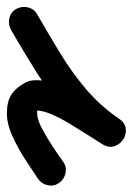

<svg xmlns="http://www.w3.org/2000/svg" viewBox="23 -410 394 571"><g transform="rotate(90 220.5 -124.0)"><path d="M23 41Q6 50 -12 45.5Q-30 41 -39 25Q-48 8 -43.5 -10Q-39 -28 -23 -37Q36 -71 92 -105Q148 -139 198 -181Q248 -223 288 -281Q300 -299 318 -300.5Q336 -302 349 -293Q363 -284 369 -267.5Q375 -251 364 -232Q352 -213 335.5 -187Q319 -161 302 -133Q285 -105 274 -79Q263 -53 263 -33Q263 -34 263 -35Q263 -37 262 -40Q261 -41 261 -41Q261 -42 261 -42Q261 -42 260 -43Q260 -44 260 -44Q265 -35 262 -36Q259 -37 271 -37Q290 -37 318 -52Q346 -67 373 -85Q400 -103 415 -114Q415 -114 415 -114Q415 -114 415 -114Q430 -125 448.5 -121.5Q467 -118 478 -103Q489 -88 485.5 -69.5Q482 -51 467 -40Q442 -23 408 -1Q374 21 338.5 37Q303 53 271 53Q237 53 216.5 40Q196 27 180 -2Q180 -2 180 -3Q179 -4 179 -4Q173 -17 173 -33Q173 -74 192.5 -117.5Q212 -161 238.5 -202Q265 -243 286 -278Q298 -297 315.5 -298.5Q333 -300 348 -290Q362 -281 368 -264Q374 -247 362 -229Q318 -166 264 -119.5Q210 -73 148.5 -34.5Q87 4 23 41Q23 41 23 41Q23 41 23 41Z"/></g></svg>

Font: FRB American Cursive Black
Style: Bold Italic
Weight: 900
Italic angle: -25°
Version: Version 2.0;Modular Font Editor K font №1